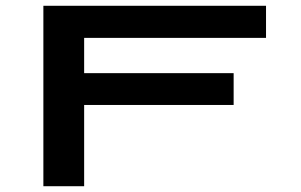

<svg xmlns="http://www.w3.org/2000/svg" viewBox="-20 -644 1040 664"><path d="M130 0V-624H900V-513H271V-391H788V-281H271V0Z"/></svg>

Font: Inconsolata UltraExpanded ExtraBold
Style: Regular
Weight: 800
Width: 9
Monospace: yes
Designer: Raph Levien, Cyreal, Brenton Simpson
Foundry: Raph Levien, Cyreal, Google
Version: Version 3.001; ttfautohint (v1.8.2.53-6de2)